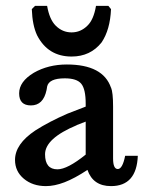

<svg xmlns="http://www.w3.org/2000/svg" viewBox="-20 -632 507 652"><path d="M357 -601Q354 -531 325 -488Q287 -440 223 -440Q143 -440 106 -512Q98 -529 93.5 -551Q89 -573 88 -601L99 -612H140Q148 -566 169 -545Q192 -522 223 -522Q254 -522 277 -545Q298 -565 306 -612H348ZM448 -103Q444 0 357 0Q296 0 277 -55Q233 -26 199 -13Q165 0 136 0Q91 0 61 -25Q31 -50 31 -89Q31 -143 100 -189Q147 -219 209 -246L271 -270V-280Q271 -329 256 -347.5Q241 -366 200 -366Q146 -366 140 -338Q140 -335 139 -331.5Q138 -328 138 -326Q127 -274 85 -274Q45 -274 45 -315Q45 -355 95 -385Q144 -413 207 -413Q330 -413 357 -334V-335Q364 -318 364 -270V-94Q364 -58 380 -58Q396 -58 405 -103ZM240 -207H241Q133 -162 133 -108Q133 -57 175 -57Q209 -57 271 -107V-219Z"/></svg>

Font: New Athena Unicode
Style: Bold
Weight: 700
Designer: J. Rusten 1997; rev. by R. Hancock 2001, 2002, rev. by D. Mastronarde 2002-2021
Foundry: Society for Classical Studies (formerly American Philological Association)
Version: Version 5.008